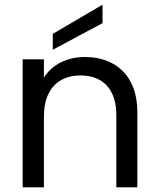

<svg xmlns="http://www.w3.org/2000/svg" viewBox="-20 -802 680 822"><path d="M206 -657V-589L419 -703V-782ZM478 0H568V-323C568 -480 472 -558 344 -558C269 -558 204 -527 168 -470V-548H77V0H168V-303C168 -422 232 -479 325 -479C417 -479 478 -423 478 -310Z"/></svg>

Font: Matrixport Regular
Style: Regular
Weight: 400
Designer: Ninad Kale (Devanagari), Jonny Pinhorn (Latin)
Foundry: Indian Type Foundry
Version: Version 3.200;PS 1.000;hotconv 16.6.54;makeotf.lib2.5.65590